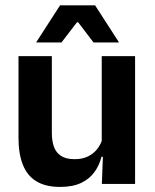

<svg xmlns="http://www.w3.org/2000/svg" viewBox="-20 -706 594 737"><path d="M51 -490.5H179V-195.5Q179 -165 187.2 -142.2Q195.5 -119.5 214.8 -107.2Q234 -95 266.5 -95Q296 -95 317.5 -105.5Q339 -116 353 -133.8Q367 -151.5 373.5 -173.5L393.5 -104H369.5Q361.5 -72 342.8 -45.8Q324 -19.5 291.8 -4Q259.5 11.5 211 11.5Q155 11.5 119.8 -10Q84.5 -31.5 67.8 -73.5Q51 -115.5 51 -177ZM370.5 -490.5H498.5V0H371L375.5 -119L370.5 -129.5ZM119.5 -544.5 210.5 -685.5H345L436 -544.5V-543H339L280 -620.5H275.5L216 -543H119.5Z"/></svg>

Font: Anek Malayalam Medium SemiBold
Style: Regular
Weight: 600
Version: Version 1.003